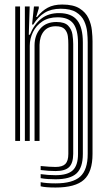

<svg xmlns="http://www.w3.org/2000/svg" viewBox="-20 -629 478 857"><path d="M228 208Q181.5 208 161.5 202.5V184.2Q186.8 189.5 228 189.5Q304.8 189.5 338.1 159.1Q371.5 128.8 371.5 58.2V-440.8Q371.5 -460.8 369 -486.2Q366.5 -511.8 355.5 -535.4Q344.5 -559 319.9 -574.5Q295.2 -590 251 -590Q208.5 -590 179.2 -572Q150 -554 128.5 -519.5H123.2L131.5 -600H153L153.2 -592L141.5 -553.2H145.5Q166.8 -580.5 193 -594.6Q219.2 -608.8 257.8 -608.8Q307.2 -608.8 335 -591.4Q362.8 -574 375 -547.6Q387.2 -521.2 390.1 -493.5Q393 -465.8 393 -444.8V58.2Q393 138.5 354.8 173.2Q316.5 208 228 208ZM48 0V-600H69.5V0ZM228 171.2Q210.2 171.2 193.4 170.1Q176.5 169 161.5 166.2V148.2Q194.8 153 228 153Q281.8 153 305 131Q328.2 109 328.2 58.2V-436.5Q328.2 -496.5 306.9 -524.1Q285.5 -551.8 237 -551.8Q196.2 -551.8 168.8 -533.2Q141.2 -514.8 127.1 -485.8Q113 -456.8 112.8 -425.2V0H91V-600H112.5L108.5 -474H113.5Q131.8 -519.8 164 -545.4Q196.2 -571 245 -570.5Q299.8 -570 324.8 -538.2Q349.8 -506.5 349.8 -439.2V58.2Q349.8 119 321.5 145.1Q293.2 171.2 228 171.2ZM228 134.5Q198.2 134.5 161.5 130V112Q203.2 116.2 228 116.2Q258.5 116.2 271.8 102.8Q285 89.2 285 58.2V-431.2Q285.2 -449.2 282.8 -467.9Q280.2 -486.5 268.5 -499.1Q256.8 -511.8 228.8 -511.8Q194 -511.8 175.6 -489.1Q157.2 -466.5 156.5 -429V0H134.2V-427Q134.5 -471.5 159.8 -501.1Q185 -530.8 232 -530.8Q268.8 -530.8 284.4 -514.2Q300 -497.8 303.4 -474.9Q306.8 -452 306.8 -432.5V58.2Q306.5 99.2 288.4 116.9Q270.2 134.5 228 134.5Z"/></svg>

Font: Big Shoulders Inline Display
Style: Bold
Weight: 700
Designer: Patric King
Foundry: XO Type Co
Version: Version 1.000